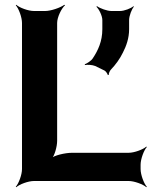

<svg xmlns="http://www.w3.org/2000/svg" viewBox="-20 -757 634 803"><path d="M219 -168V-661C219 -685 237 -722 252 -735L249 -737C233 -725 193 -711 169 -711H122C98 -711 61 -725 48 -737L46 -735C58 -722 72 -685 72 -661V-50C72 -26 58 11 46 24L48 26C61 14 98 0 122 0H518C542 0 579 14 592 26L594 24C582 11 568 -26 568 -50V-68C568 -92 582 -129 594 -142L592 -144C579 -132 542 -118 518 -118H282C252 -118 205 -107 193 -94L195 -92C208 -104 219 -144 219 -168ZM378 -481 417 -462C423 -459 430 -448 431 -443L435 -444C434 -449 439 -461 444 -466C463 -486 481 -510 494 -537C508 -564 520 -597 520 -635V-673C520 -691 531 -719 540 -729L538 -731C528 -722 500 -711 482 -711H446C428 -711 398 -722 386 -731L383 -729C394 -719 408 -691 408 -673V-635C408 -584 390 -546 368 -513C362 -503 343 -491 334 -488L336 -485C345 -487 366 -486 378 -481Z"/></svg>

Font: Asimov
Style: EdgeWide
Weight: 500
Designer: Google
Version: Version 2.000980: 2014